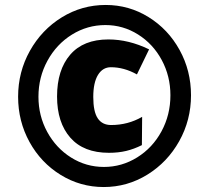

<svg xmlns="http://www.w3.org/2000/svg" viewBox="-20 -744 820 774"><path d="M53 -354Q53 -454 100.5 -539Q148 -624 229 -674Q310 -724 406 -724Q500 -724 579 -675Q658 -626 704 -542.5Q750 -459 750 -360Q750 -260 702.5 -175Q655 -90 574 -40Q493 10 398 10Q304 10 224.5 -39Q145 -88 99 -171.5Q53 -255 53 -354ZM667 -360Q667 -437 632 -502Q597 -567 536.5 -605Q476 -643 405 -643Q332 -643 270 -604.5Q208 -566 171.5 -499.5Q135 -433 135 -354Q135 -277 170.5 -212Q206 -147 266.5 -109Q327 -71 399 -71Q471 -71 533 -109.5Q595 -148 631 -214.5Q667 -281 667 -360ZM210 -355Q210 -462 263 -523.5Q316 -585 417 -585Q499 -585 581 -545L532 -444Q480 -473 427 -473Q394 -473 375 -442Q356 -411 356 -353Q356 -294 374 -267Q392 -240 428 -240Q496 -240 553 -273L552 -159Q520 -143 488.5 -135.5Q457 -128 419 -128Q317 -128 263.5 -189Q210 -250 210 -355Z"/></svg>

Font: Noto Sans Display Black
Style: Italic
Weight: 900
Italic angle: -12°
Designer: Monotype Design team
Foundry: Monotype Imaging Inc.
Version: Version 1.000